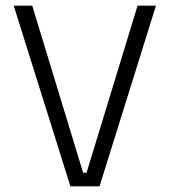

<svg xmlns="http://www.w3.org/2000/svg" viewBox="-20 -659 600 679"><path d="M229 0 28.5 -639H94L274 -48H286L466.5 -639H531.5L332 0Z"/></svg>

Font: Anek Odia Light
Style: Regular
Weight: 300
Designer: Yesha Goshar & Mahesh Sahu (Odia), Yesha Goshar (Latin)
Foundry: Ek Type
Version: Version 1.003